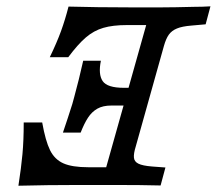

<svg xmlns="http://www.w3.org/2000/svg" viewBox="-20 -592 691 612"><path d="M38.7 0Q47.6 -57.3 51.6 -100.8Q55.6 -144.4 55.6 -201.6H114.5Q125 -142.7 139.5 -113.3Q154 -83.9 181.9 -71.4Q209.7 -58.9 262.1 -58.9H318.5L446 -512.1H384.7Q339.5 -512.1 309.3 -503.2Q279 -494.4 253.6 -472.6Q228.2 -450.8 197.6 -409.7H138.7Q161.3 -456.5 174.6 -493.1Q187.9 -529.8 198.4 -571Q290.3 -568.5 391.1 -568.5H500.8H497.6Q533.1 -568.5 597.6 -570.2Q625 -570.2 650.8 -571.8L635.5 -514.5L590.3 -510.5Q560.5 -508.1 544 -501.2Q527.4 -494.4 518.1 -481.5Q508.9 -468.5 502.4 -445.2L412.9 -125.8Q405.6 -102.4 406.9 -89.5Q408.1 -76.6 421.4 -70.2Q434.7 -63.7 464.5 -61.3L507.3 -58.1L491.9 -0.8Q430.6 -2.4 344.4 -2.4H339.5H233.1Q129.8 -2.4 38.7 0ZM210.5 -260.5 216.9 -283.9Q231.5 -337.1 245.2 -398.4H301.6Q292.7 -354.8 307.3 -333.5Q321.8 -312.1 375 -312.1L334.7 -255.6Q308.1 -255.6 290.3 -245.6Q272.6 -235.5 260.5 -216.9Q248.4 -198.4 237.1 -169.4H180.6Q196.8 -216.9 210.5 -260.5ZM258.9 -312.1H414.5L398.4 -255.6H242.7Z"/></svg>

Font: Playfair Micro SmCond SmLight
Style: Italic
Weight: 360
Width: 4
Italic angle: -15.6°
Designer: Claus Eggers Sørensen
Foundry: Claus Eggers Sørensen
Version: Version 2.203;Glyphs 3.3 (3326)